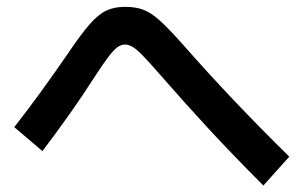

<svg xmlns="http://www.w3.org/2000/svg" viewBox="-20 -622 904 572"><path d="M456.1 -400.4Q424.3 -437 406 -455.8Q387.7 -474.6 375.7 -481.9Q363.8 -489.3 352.5 -489.3Q340.8 -489.3 329.6 -481.2Q318.4 -473.1 302 -451.4Q285.6 -429.7 257.8 -386.7Q195.8 -289.6 106.4 -171.9L22.5 -243.2Q98.1 -339.8 182.6 -462.9Q222.2 -521.5 247.6 -550.3Q272.9 -579.1 296.4 -590.3Q319.8 -601.6 352.5 -601.6Q384.8 -601.6 407.7 -592.8Q430.7 -584 457.3 -559.8Q483.9 -535.6 529.3 -484.4Q670.9 -323.2 841.8 -155.3L764.6 -69.3Q674.8 -159.2 604.5 -235.1Q534.2 -311 456.1 -400.4Z"/></svg>

Font: Pretendard GOV SemiBold
Style: Regular
Weight: 600
Designer: Base glyphs from Inter by Rasmus Andersson; Hangeul glyphs from Noto Sans CJK(Source Han Sans) by Jang Soo-young and Kan
Foundry: Kil Hyung-jin
Version: Version 1.309